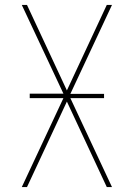

<svg xmlns="http://www.w3.org/2000/svg" viewBox="-20 -755 540 775"><path d="M68 0 236 -359H100V-377H236L68 -735H89L250 -390L411 -735H432L264 -376H400V-359H264L432 0H411L250 -345L89 0Z"/></svg>

Font: Iosevka SS18 Thin
Style: Regular
Weight: 100
Monospace: yes
Designer: Belleve Invis
Foundry: Belleve Invis
Version: Version 25.1.1; ttfautohint (v1.8.4)